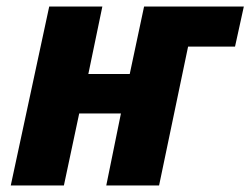

<svg xmlns="http://www.w3.org/2000/svg" viewBox="-20 -569 768 589"><path d="M13 0 131 -549H294L251 -342H378L422 -549H728L701 -426H557L468 0H306L351 -221H223L176 0Z"/></svg>

Font: Noto Sans Display Extra
Style: Italic
Weight: 800
Italic angle: -12°
Designer: Monotype Design Team
Foundry: Monotype Imaging Inc.
Version: Version 1.900